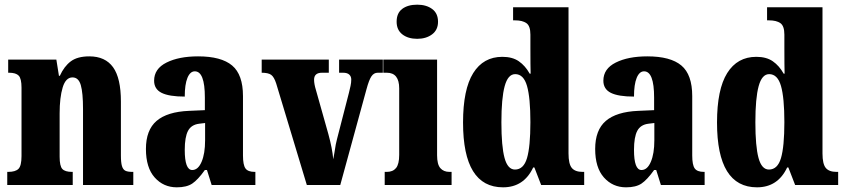

<svg xmlns="http://www.w3.org/2000/svg" viewBox="-20 -791 3617 821"><path d="M11 -56H15Q46 -56 59 -69Q72 -82 72 -124V-416Q72 -455 60 -467.5Q48 -480 19 -480H15V-536H221L232 -467H236Q254 -507 282.5 -528.5Q311 -550 362 -550Q430 -550 463.5 -503.5Q497 -457 497 -357V-126Q497 -96 501.5 -81Q506 -66 516 -61Q526 -56 546 -56H550V0H335V-325Q335 -394 325.5 -427Q316 -460 290 -460Q261 -460 248 -417Q235 -374 235 -306V-121Q235 -81 246.5 -68.5Q258 -56 288 -56H291V0H11Z M604 -154Q604 -235 649.5 -274Q695 -313 788 -317L856 -320V-374Q856 -486 813 -486Q793 -486 781.5 -458Q770 -430 770 -378Q703 -378 671 -394Q639 -410 639 -446Q639 -497 692 -523.5Q745 -550 827 -550Q926 -550 972.5 -511Q1019 -472 1019 -380V-126Q1019 -86 1029.5 -71Q1040 -56 1069 -56H1072V0H885L865 -64H856Q826 -22 802 -6Q778 10 736 10Q679 10 641.5 -32Q604 -74 604 -154ZM857 -191V-265L832 -262Q798 -258 784 -231.5Q770 -205 770 -150Q770 -64 802 -64Q827 -64 842 -99Q857 -134 857 -191Z M1161 -434Q1152 -462 1139.5 -471Q1127 -480 1099 -480V-536H1386V-480H1357Q1323 -480 1323 -450Q1323 -432 1331 -406L1384 -218Q1401 -156 1405 -110L1410 -138Q1416 -179 1421 -196L1472 -394Q1476 -410 1479 -424Q1482 -438 1482 -451Q1482 -464 1473.5 -472Q1465 -480 1447 -480H1430V-536H1617V-480H1595Q1579 -480 1568.5 -465Q1558 -450 1547 -409L1435 0H1292Z M1676 -698Q1676 -735 1700 -753Q1724 -771 1764 -771Q1803 -771 1828 -752.5Q1853 -734 1853 -698Q1853 -663 1827.5 -644Q1802 -625 1764 -625Q1725 -625 1700.5 -644Q1676 -663 1676 -698ZM1625 -56H1634Q1660 -56 1673.5 -72.5Q1687 -89 1687 -129V-413Q1687 -480 1634 -480H1619V-536H1849V-127Q1849 -88 1863 -72Q1877 -56 1902 -56H1911V0H1625Z M1960 -267Q1960 -409 2003.5 -478.5Q2047 -548 2128 -548Q2171 -548 2198.5 -529Q2226 -510 2245 -476H2249Q2248 -506 2248 -588V-643Q2248 -680 2231 -692Q2214 -704 2182 -704H2174V-760H2411V-135Q2411 -90 2425 -73Q2439 -56 2471 -56H2478V0H2294L2265 -75H2260Q2220 10 2131 10Q1960 10 1960 -267ZM2248 -269Q2248 -373 2233.5 -423.5Q2219 -474 2183 -474Q2152 -474 2138 -422.5Q2124 -371 2124 -268Q2124 -165 2137.5 -115.5Q2151 -66 2182 -66Q2219 -66 2233.5 -115Q2248 -164 2248 -269Z M2525 -154Q2525 -235 2570.5 -274Q2616 -313 2709 -317L2777 -320V-374Q2777 -486 2734 -486Q2714 -486 2702.5 -458Q2691 -430 2691 -378Q2624 -378 2592 -394Q2560 -410 2560 -446Q2560 -497 2613 -523.5Q2666 -550 2748 -550Q2847 -550 2893.5 -511Q2940 -472 2940 -380V-126Q2940 -86 2950.5 -71Q2961 -56 2990 -56H2993V0H2806L2786 -64H2777Q2747 -22 2723 -6Q2699 10 2657 10Q2600 10 2562.5 -32Q2525 -74 2525 -154ZM2778 -191V-265L2753 -262Q2719 -258 2705 -231.5Q2691 -205 2691 -150Q2691 -64 2723 -64Q2748 -64 2763 -99Q2778 -134 2778 -191Z M3046 -267Q3046 -409 3089.5 -478.5Q3133 -548 3214 -548Q3257 -548 3284.5 -529Q3312 -510 3331 -476H3335Q3334 -506 3334 -588V-643Q3334 -680 3317 -692Q3300 -704 3268 -704H3260V-760H3497V-135Q3497 -90 3511 -73Q3525 -56 3557 -56H3564V0H3380L3351 -75H3346Q3306 10 3217 10Q3046 10 3046 -267ZM3334 -269Q3334 -373 3319.5 -423.5Q3305 -474 3269 -474Q3238 -474 3224 -422.5Q3210 -371 3210 -268Q3210 -165 3223.5 -115.5Q3237 -66 3268 -66Q3305 -66 3319.5 -115Q3334 -164 3334 -269Z"/></svg>

Font: Noto Serif CondBlack
Style: Regular
Weight: 900
Width: 3
Designer: Monotype Design Team
Foundry: Monotype Imaging Inc.
Version: Version 1.001